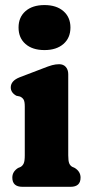

<svg xmlns="http://www.w3.org/2000/svg" viewBox="-20 -720 346 740"><path d="M151.5 -527Q105 -527 78.2 -550.5Q51.5 -574 51.5 -614Q51.5 -653.5 78.2 -677Q105 -700.5 151.5 -700.5Q197.5 -700.5 224.5 -677Q251.5 -653.5 251.5 -614Q251.5 -574 224.5 -550.5Q197.5 -527 151.5 -527ZM243 -434V-121.5Q243 -99.5 246.8 -90.5Q250.5 -81.5 258.5 -77L268.5 -72.5Q290.5 -58.5 290.5 -35.5Q290.5 0 252 0H66.5Q27.5 0 27.5 -35.5Q27.5 -58.5 49.5 -72.5L60 -77Q67.5 -81.5 71.5 -90.5Q75.5 -99.5 75.5 -121.5V-309.5Q75.5 -329 70.8 -336.5Q66 -344 57 -348L43 -351Q21.5 -363 21.5 -383Q21.5 -408.5 55.5 -422L144.5 -456Q167 -465 180.8 -468.8Q194.5 -472.5 208 -472.5Q224.5 -472.5 233.8 -461.8Q243 -451 243 -434Z"/></svg>

Font: Fraunces 72pt S100
Style: Bold
Weight: 700
Version: Version 1.000; ttfautohint (v1.8.3)